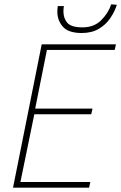

<svg xmlns="http://www.w3.org/2000/svg" viewBox="-20 -864 558 884"><path d="M40 0 172 -660H514L508 -634H196L142 -364H406L400 -338H138L74 -26H396L390 0ZM356 -712Q295 -712 269.5 -741Q244 -770 244 -810Q244 -816 244.5 -821.5Q245 -827 246 -836H274Q273 -827 272.5 -822.5Q272 -818 272 -812Q272 -779 290.5 -758.5Q309 -738 360 -738Q413 -738 446 -771Q479 -804 492 -844L518 -842Q508 -810 487.5 -780Q467 -750 434.5 -731Q402 -712 356 -712Z"/></svg>

Font: Source Sans Variable
Style: Italic
Weight: 200
Italic angle: -11°
Designer: Paul D. Hunt
Foundry: Adobe Systems Incorporated
Version: Version 3.006;hotconv 1.0.111;makeotfexe 2.5.65597